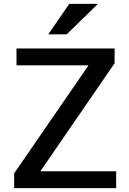

<svg xmlns="http://www.w3.org/2000/svg" viewBox="-20 -970 667 990"><path d="M53 0V-76L468 -679L500 -633H65V-720H571V-644L158 -43L127 -87H579V0ZM324 -793H229L337 -950H485Z"/></svg>

Font: Instrument Sans Medium
Style: Regular
Weight: 500
Designer: Rodrigo Fuenzalida
Foundry: fragTYPE
Version: Version 1.000;gftools[0.9.28]